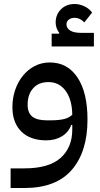

<svg xmlns="http://www.w3.org/2000/svg" viewBox="-20 -699 500 959"><path d="M33 142H101Q224 142 282.5 90Q341 38 341 -52V-75H336Q322 -38 289 -18Q256 2 211 2Q131 2 86.5 -42Q42 -86 42 -164Q42 -210 56 -250.5Q70 -291 95 -321.5Q120 -352 154 -369.5Q188 -387 229 -387Q317 -387 367 -312Q417 -237 417 -102Q417 59 338.5 149.5Q260 240 103 240H33ZM233 -98Q275 -98 300.5 -104.5Q326 -111 341 -126Q340 -201 308 -245Q276 -289 222 -289Q173 -289 145.5 -258Q118 -227 118 -176Q118 -135 141.5 -116.5Q165 -98 213 -98ZM238 -531H275L276 -535Q268 -545 263 -558.5Q258 -572 258 -586Q258 -626 284.5 -652.5Q311 -679 353 -679Q377 -679 401.5 -667.5Q426 -656 440 -636L401 -587Q380 -610 353 -610Q335 -610 323.5 -601Q312 -592 312 -578Q312 -558 330.5 -546.5Q349 -535 383 -535H449V-467H238Z"/></svg>

Font: IBM Plex Sans Arabic Text
Style: Regular
Weight: 450
Designer: Mike Abbink, Paul van der Laan, Pieter van Rosmalen, Wael Morcos, Khajak Apelian
Foundry: Bold Monday
Version: Version 1.2